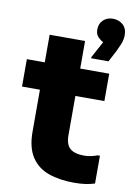

<svg xmlns="http://www.w3.org/2000/svg" viewBox="-91 -873 653 939"><g transform="rotate(10 235.5 -403.5)"><path d="M344 8Q271 8 216.5 -11.5Q162 -31 131.5 -77.5Q101 -124 101 -203V-411H12V-547H101V-684H277V-547H421V-411H277V-216Q277 -170 299.5 -150.5Q322 -131 370 -131Q388 -131 405 -135Q422 -139 435 -144H446V-6Q424 1 400 4.5Q376 8 344 8ZM365 -693Q352 -700 339 -713Q326 -726 326 -750Q326 -779 345 -797Q364 -815 393 -815Q422 -815 442.5 -797Q463 -779 463 -746Q463 -722 453.5 -699.5Q444 -677 437 -663L407 -606H321V-612Z"/></g></svg>

Font: Kufam
Style: Bold
Weight: 700
Designer: Wael Morcos, Artur Schmal
Foundry: Original Type
Version: Version 1.300; ttfautohint (v1.8.3)